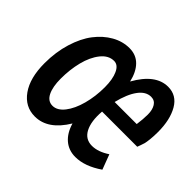

<svg xmlns="http://www.w3.org/2000/svg" viewBox="-123 -701 892 892"><g transform="rotate(45 322.5 -255.0)"><path d="M189 13.2Q124.5 13.2 85.2 -42.2Q45.9 -97.7 45.9 -193.8Q45.9 -267.6 65.2 -330.3Q84.5 -393.1 116.5 -434.6Q148.4 -476.1 189.7 -499.5Q231 -522.9 275.9 -522.9Q319.3 -522.9 347.4 -494.6Q375.5 -466.3 387.2 -415Q447.8 -522.9 529.8 -522.9Q585.9 -522.9 615.5 -471.9Q645 -420.9 645 -340.8Q645 -313 642.6 -291.5Q640.1 -270 637.9 -261.2Q635.7 -252.4 630.9 -240Q626 -227.5 625 -224.1H394Q388.7 -155.8 409.2 -116.9Q429.7 -78.1 473.1 -78.1Q513.2 -78.1 558.1 -107.9L585.9 -34.2Q517.1 13.2 455.1 13.2Q411.6 13.2 380.9 -12.9Q350.1 -39.1 335.9 -87.9Q274.9 13.2 189 13.2ZM403.8 -296.9H548.8Q554.2 -334.5 554.2 -365Q554.2 -395.5 542.2 -414.8Q530.3 -434.1 506.8 -434.1Q472.7 -434.1 446.3 -398.4Q419.9 -362.8 403.8 -296.9ZM323.2 -313Q323.2 -365.7 308.3 -397.9Q293.5 -430.2 267.1 -430.2Q231 -430.2 203.6 -395.8Q176.3 -361.3 163.1 -308.8Q149.9 -256.3 149.9 -196.8Q149.9 -143.1 165.5 -111.6Q181.2 -80.1 211.9 -80.1Q242.7 -80.1 268.6 -113Q294.4 -146 308.8 -199.5Q323.2 -252.9 323.2 -313Z"/></g></svg>

Font: Office Code Pro Medium Italic
Style: Regular
Weight: 500
Italic angle: -9°
Designer: Nathan Rutzky & Paul D. Hunt
Foundry: Adobe Systems Incorporated
Version: Version 1.004;PS 001.004;hotconv 1.0.70;makeotf.lib2.5.58329